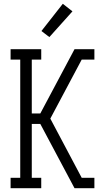

<svg xmlns="http://www.w3.org/2000/svg" viewBox="-20 -995 540 1015"><path d="M36 0V-55H87V-680H36V-735H198V-680H148V-395H193L374 -735H479V-680H412L246 -368L412 -55H479V0H374L193 -340H148V-55H198V0ZM241 -799 199 -831 312 -975 363 -935Z"/></svg>

Font: Iosevka Curly Slab Light
Style: Regular
Weight: 300
Monospace: yes
Designer: Belleve Invis
Foundry: Belleve Invis
Version: Version 22.1.2; ttfautohint (v1.8.4)